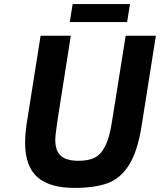

<svg xmlns="http://www.w3.org/2000/svg" viewBox="-20 -915 784 941"><path d="M103 -217Q103 -269 116 -342L179 -740H327L261 -320Q251 -252 251 -229Q251 -176 278 -151.5Q305 -127 365 -127Q414 -127 444.5 -142.5Q475 -158 496 -199.5Q517 -241 529 -320L596 -740H744L674 -298Q654 -172 612 -106Q570 -40 507 -17Q444 6 345 6Q223 6 163 -47Q103 -100 103 -217ZM336 -895H617L603 -807H322Z"/></svg>

Font: Exo
Style: Bold Italic
Weight: 700
Italic angle: -9°
Designer: Natanael Gama
Foundry: Natanael Gama
Version: Version 1.500; ttfautohint (v1.6)